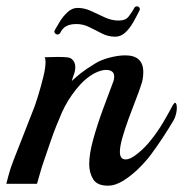

<svg xmlns="http://www.w3.org/2000/svg" viewBox="-41 -581 579 607"><path d="M323 -465Q301 -465 281.5 -475Q262 -485 242 -495Q222 -505 201 -505Q180 -505 168 -498Q156 -491 150 -478Q147 -472 141 -472Q136 -472 132.5 -476.5Q129 -481 133 -487Q138 -496 148 -512.5Q158 -529 172.5 -542.5Q187 -556 204 -556Q226 -556 247.5 -546Q269 -536 290.5 -526Q312 -516 334 -516Q356 -516 365.5 -528.5Q375 -541 382 -553Q385 -561 392 -561Q397 -561 400 -556.5Q403 -552 398 -544Q390 -528 379.5 -509.5Q369 -491 355 -478Q341 -465 323 -465ZM300 6Q266 6 253.5 -14.5Q241 -35 241 -62Q241 -95 254 -141.5Q267 -188 284.5 -235.5Q302 -283 316 -320Q320 -329 320 -339Q320 -350 313 -355Q306 -360 295 -360Q279 -360 259 -350Q228 -334 200 -299Q172 -264 155 -226Q136 -183 121 -140Q106 -97 97 -70Q91 -53 86 -35Q81 -17 76 0H-21Q-21 0 -14.5 -25Q-8 -50 2 -75Q19 -119 36.5 -163Q54 -207 67 -241Q71 -251 79.5 -278.5Q88 -306 95.5 -336Q103 -366 103 -385Q103 -396 100 -400Q109 -400 120.5 -400.5Q132 -401 142 -401Q156 -401 168.5 -400Q181 -399 185 -395Q197 -386 197 -369Q197 -357 192.5 -345Q188 -333 186 -325Q200 -338 215 -350Q230 -362 261 -381Q279 -392 306 -399Q333 -406 355 -406Q412 -406 412 -353Q412 -344 410.5 -333Q409 -322 404 -309Q399 -293 388 -265Q377 -237 365.5 -205.5Q354 -174 346 -146Q338 -118 338 -101Q338 -77 356 -77Q372 -77 396 -97Q419 -116 436 -138Q457 -164 474.5 -193.5Q492 -223 505 -248Q510 -256 512 -256Q518 -256 518 -239Q518 -231 515.5 -220.5Q513 -210 508 -201Q494 -177 475 -148Q456 -119 436 -92Q422 -73 399 -50Q376 -27 350 -10.5Q324 6 300 6Z"/></svg>

Font: Playball
Style: Regular
Weight: 400
Designer: Robert E. Leuschke
Foundry: Robert E. Leuschke
Version: Version 1.010